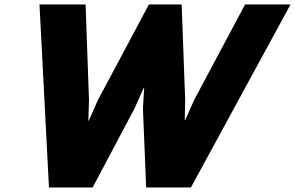

<svg xmlns="http://www.w3.org/2000/svg" viewBox="-20 -830 1306 850"><path d="M1064.9 -810.1H1266.1L825.2 0H627L612.8 -349.1L618.2 -440.9H616.2L575.2 -349.1L390.1 0H196.8L154.8 -810.1H358.9L374 -386.2L371.1 -295.9H373L413.1 -386.2L639.2 -810.1H784.2L799.8 -386.2L797.9 -297.9H799.8L838.9 -386.2Z"/></svg>

Font: Sinkin Sans 800 Black Italic
Style: Regular
Weight: 900
Italic angle: -112°
Designer: Keith Bates
Foundry: K-Type
Version: Sinkin Sans (version 1.0)  by Keith Bates   •   © 2014   www